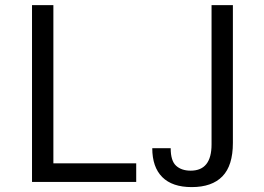

<svg xmlns="http://www.w3.org/2000/svg" viewBox="-20 -724 1049 764"><path d="M522 0H107.4V-703.6H192.4V-74.2H522ZM821.8 -149.4V-703.6H906.7V-155.3Q906.7 -65.4 865.2 -22.5Q823.7 20.5 742.7 20.5Q665.5 20.5 625.7 -19.3Q585.9 -59.1 585.9 -134.3H659.2Q659.2 -84 680.7 -64.5Q702.1 -44.9 738.8 -44.9Q821.8 -44.9 821.8 -149.4Z"/></svg>

Font: Metrophobic
Style: Regular
Weight: 400
Designer: Vernon Adams
Foundry: Vernon Adams
Version: Version 3.200; ttfautohint (v1.8.4.7-5d5b);gftools[0.9.23]